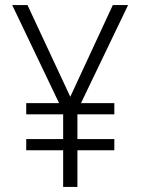

<svg xmlns="http://www.w3.org/2000/svg" viewBox="-20 -734 553 754"><path d="M256 -354 88 -714H28L212 -329H83V-285H228V-188H83V-144H228V0H284V-144H429V-188H284V-285H429V-329H298L483 -714H423Z"/></svg>

Font: Noto Sans Ethiopic SemiCondensed Light
Style: Regular
Weight: 300
Width: 4
Designer: Monotype Design Team
Foundry: Monotype Imaging Inc.
Version: Version 2.102